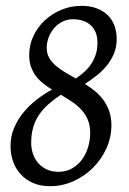

<svg xmlns="http://www.w3.org/2000/svg" viewBox="-20 -623 442 658"><path d="M140.1 -459Q140.1 -439.9 148.4 -425.3Q156.7 -410.6 170.7 -398.4Q184.6 -386.2 202.6 -375.5Q220.7 -364.7 239.7 -354Q255.9 -364.7 269.5 -377.2Q283.2 -389.6 293 -404.5Q302.7 -419.4 308.3 -437Q314 -454.6 314 -476.1Q314 -515.6 291 -536.4Q268.1 -557.1 230 -557.1Q210.4 -557.1 194.1 -548.8Q177.7 -540.5 165.8 -526.9Q153.8 -513.2 147 -495.4Q140.1 -477.5 140.1 -459ZM289.1 -167Q289.1 -193.8 280.5 -213.4Q272 -232.9 257.8 -248Q243.7 -263.2 225.6 -275.1Q207.5 -287.1 188.5 -298.3Q164.6 -282.2 145.8 -265.6Q127 -249 113.8 -229.5Q100.6 -210 93.8 -186.8Q86.9 -163.6 86.9 -133.8Q86.9 -112.8 93.3 -94.7Q99.6 -76.7 111.8 -63.2Q124 -49.8 141.1 -42Q158.2 -34.2 180.2 -34.2Q207 -34.2 227.5 -46.1Q248 -58.1 261.7 -77.1Q275.4 -96.2 282.2 -119.9Q289.1 -143.6 289.1 -167ZM379.9 -488.8Q379.9 -461.9 370.6 -439.5Q361.3 -417 346.2 -398.4Q331.1 -379.9 311.3 -364.3Q291.5 -348.6 271 -335.4Q289.1 -324.2 305.4 -310.8Q321.8 -297.4 334.2 -280.5Q346.7 -263.7 354.2 -242.2Q361.8 -220.7 361.8 -193.8Q361.8 -152.3 344.7 -114.5Q327.6 -76.7 298.6 -47.9Q269.5 -19 231.4 -2Q193.4 15.1 151.9 15.1Q118.2 15.1 92.8 3.9Q67.4 -7.3 50.3 -26.4Q33.2 -45.4 24.7 -70.1Q16.1 -94.7 16.1 -122.1Q16.1 -155.8 28.3 -184.6Q40.5 -213.4 60.3 -237.5Q80.1 -261.7 105.7 -281.5Q131.3 -301.3 158.2 -315.9Q142.6 -325.7 128.4 -336.7Q114.3 -347.7 103.5 -361.8Q92.8 -376 86.4 -393.6Q80.1 -411.1 80.1 -434.1Q80.1 -469.7 95 -500.7Q109.9 -531.7 134.8 -554.4Q159.7 -577.1 191.9 -590.1Q224.1 -603 258.8 -603Q288.6 -603 311.3 -594.5Q334 -585.9 349.4 -570.8Q364.7 -555.7 372.3 -534.7Q379.9 -513.7 379.9 -488.8Z"/></svg>

Font: Gentium Plus Am
Style: Italic
Weight: 400
Italic angle: -8°
Designer: J. Victor Gaultney, Annie Olsen, Iska Routamaa, Becca Hirsbrunner
Foundry: SIL International
Version: Version 5.000